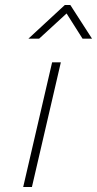

<svg xmlns="http://www.w3.org/2000/svg" viewBox="-20 -750 389 770"><path d="M240 -730H262L349 -595H311L247 -696L137 -595H94ZM189 -500H224L108 0H73Z"/></svg>

Font: Cairo ExtraLight
Style: Italic
Weight: 275
Italic angle: -13°
Designer: Mohamed Gaber, Accademia di Belle Arti di Urbino and others
Foundry: Kief Type Foundry, Accademia di Belle Arti di Urbino and others
Version: Version 3.011